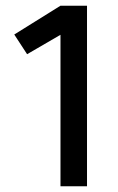

<svg xmlns="http://www.w3.org/2000/svg" viewBox="-20 -653 415 673"><path d="M285 -633V0H192V-531L75 -463L30 -532L192 -633Z"/></svg>

Font: TajawalTap Med
Style: Regular
Weight: 500
Designer: Boutros Fonts
Foundry: Created by Boutros International 2017
Version: Version 2.700